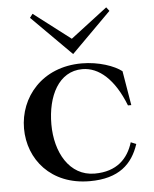

<svg xmlns="http://www.w3.org/2000/svg" viewBox="-54 -802 690 862"><g transform="rotate(-5 291.0 -370.5)"><path d="M316 15C448 15 509 -45 538 -133L514 -143C492 -71 441 -17 341 -17C227 -17 166 -128 166 -254C166 -381 219 -489 326 -489C401 -489 469 -429 516 -309H531L505 -464C472 -490 402 -515 325 -515C146 -515 42 -386 42 -246C42 -107 141 15 316 15ZM112 -739 291 -560 470 -739 457 -756 291 -629 125 -756Z"/></g></svg>

Font: Sprat Medium
Style: Regular
Weight: 500
Designer: Ethan Nakache
Foundry: Collletttivo
Version: Version 2.000;Glyphs 3.2 (3217)